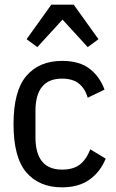

<svg xmlns="http://www.w3.org/2000/svg" viewBox="-20 -791 496 823"><path d="M246 12Q148 12 93 -52Q38 -116 38 -259Q38 -401 93 -465.5Q148 -530 246 -530Q321 -530 364.5 -496Q408 -462 428 -407L356 -372Q345 -411 318.5 -432.5Q292 -454 246 -454Q132 -454 132 -315V-203Q132 -64 246 -64Q294 -64 322 -85.5Q350 -107 367 -151L433 -111Q410 -54 363.5 -21Q317 12 246 12ZM296 -771 402 -623 356 -589 248 -707 140 -589 94 -623 200 -771Z"/></svg>

Font: IBM Plex Sans Condensed Text
Style: Regular
Weight: 450
Width: 3
Designer: Mike Abbink, Paul van der Laan, Pieter van Rosmalen
Foundry: Bold Monday
Version: Version 1.1